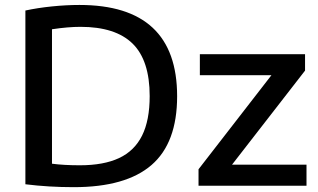

<svg xmlns="http://www.w3.org/2000/svg" viewBox="-20 -768 1316 794"><path d="M85 -6V-724.5Q136 -735.5 195.2 -741.5Q254.5 -747.5 308.5 -747.5Q712.5 -747.5 712.5 -370Q712.5 -177 606.5 -85.5Q500.5 6 285 6Q181.5 6 85 -6ZM599 -370.5Q599 -518.5 528.2 -587.8Q457.5 -657 313 -657Q261.5 -657 195 -647V-91Q244 -84.5 310.5 -84.5Q408.5 -84.5 472.2 -114.2Q536 -144 567.5 -207.2Q599 -270.5 599 -370.5ZM939.5 -87H1247.5V0H801V-68L1102.5 -457H806.5V-544H1241.5V-476Z"/></svg>

Font: Encode Sans Semi Expanded Medium
Style: Regular
Weight: 500
Width: 6
Designer: Multiple Designers
Foundry: Impallari Type
Version: Version 2.000